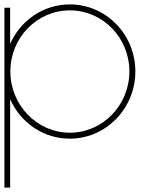

<svg xmlns="http://www.w3.org/2000/svg" viewBox="-20 -614 709 871"><path d="M297 -12C148 -12 27 -137 27 -290C27 -443 148 -567 297 -567C446 -567 567 -443 567 -290C567 -137 446 -12 297 -12ZM26 -415V-579H0V237H26V-164C73 -58 176 15 297 15C461 15 594 -122 594 -290C594 -458 461 -594 297 -594C176 -594 73 -521 26 -415Z"/></svg>

Font: MintSans
Style: ExtraLight
Weight: 200
Version: Version 1.0